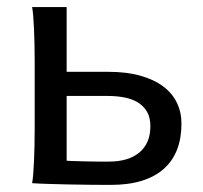

<svg xmlns="http://www.w3.org/2000/svg" viewBox="-20 -518 575 543"><path d="M78.1 -342.3Q78.1 -367.2 77.6 -390.9Q77.1 -414.6 76.2 -435.1Q75.2 -455.6 74 -471.7Q72.8 -487.8 70.8 -498H168.5V-314.9H285.6Q337.9 -314.9 376.7 -304Q415.5 -293 441.4 -273.7Q467.3 -254.4 480.2 -227.5Q493.2 -200.7 493.2 -168.5Q493.2 -127.4 481 -95.5Q468.8 -63.5 443.8 -41Q418.9 -18.6 381.3 -6.8Q343.8 4.9 293 4.9Q267.1 4.9 236.6 4.6Q206.1 4.4 176 3.7Q146 2.9 118.4 2.2Q90.8 1.5 70.8 0Q72.8 -10.3 74 -26.4Q75.2 -42.5 76.2 -63Q77.1 -83.5 77.6 -107.2Q78.1 -130.9 78.1 -156.2ZM168.5 -63.5Q180.7 -62.5 195.6 -62.3Q210.4 -62 226.3 -61.5Q242.2 -61 257.8 -61H288.1Q343.3 -61 374.3 -86.9Q405.3 -112.8 405.3 -161.1Q405.3 -185.5 395.8 -201.9Q386.2 -218.3 369.9 -228.3Q353.5 -238.3 331.8 -242.4Q310.1 -246.6 285.6 -246.6H168.5Z"/></svg>

Font: Andika Cyr
Style: Regular
Weight: 400
Designer: Victor Gaultney, Annie Olsen, Julie Remington, Don Collingsworth, Eric Hays, Becca Hirsbrunner
Foundry: SIL International
Version: Version 5.000